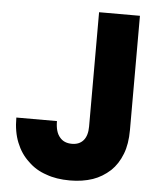

<svg xmlns="http://www.w3.org/2000/svg" viewBox="-51 -748 681 800"><g transform="rotate(5 289.0 -347.5)"><path d="M502 -224.1Q502 -165.5 485.8 -124Q468.8 -80.1 439 -51.8Q405.8 -21.5 366.2 -7.8Q323.2 6.8 271 6.8Q213.4 6.8 171.9 -8.8Q127 -23.4 95.2 -55.2Q62 -85.4 43.9 -130.9Q25.9 -174.8 25.9 -234.9H195.8Q195.8 -189.9 214.8 -168Q232.4 -146 266.1 -146Q296.9 -146 314 -166Q331.1 -186 331.1 -224.1V-702.1H502Z"/></g></svg>

Font: PoppinsZ
Style: Bold
Weight: 700
Designer: Ninad Kale (Devanagari), Jonny Pinhorn (Latin)
Foundry: Indian Type Foundry
Version: Version 3.002;FEAKit 1.0